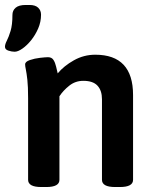

<svg xmlns="http://www.w3.org/2000/svg" viewBox="-43 -750 620 772"><path d="M16 -542Q4 -542 -9.5 -546.5Q-23 -551 -23 -562Q-23 -572 -15.5 -586.5Q-8 -601 -0.5 -625.5Q7 -650 7 -690Q7 -708 20 -719Q33 -730 60 -730H76Q99 -730 110.5 -719Q122 -708 122 -691Q122 -662 110.5 -635.5Q99 -609 82 -588Q65 -567 47 -554.5Q29 -542 16 -542ZM123 2Q70 2 70 -27V-355Q70 -402 67 -429Q64 -456 61 -470Q58 -484 58 -491Q58 -502 77 -508.5Q96 -515 118 -517.5Q140 -520 150 -520Q165 -520 172 -509Q179 -498 182.5 -482.5Q186 -467 189 -455Q214 -485 254 -507.5Q294 -530 340 -530Q492 -530 492 -368V-27Q492 2 439 2H420Q367 2 367 -27V-351Q367 -386 349 -405.5Q331 -425 292 -425Q260 -425 235.5 -405.5Q211 -386 196 -363V-27Q196 2 143 2Z"/></svg>

Font: Asap SemiBold
Style: Regular
Weight: 600
Designer: Pablo Cosgaya
Foundry: Omnibus-Type
Version: Version 3.001; ttfautohint (v1.8.3)